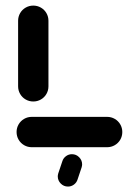

<svg xmlns="http://www.w3.org/2000/svg" viewBox="-20 -539 499 703"><path d="M427.8 -55.6Q427.8 -40.4 420.4 -27.6Q413 -14.8 400.2 -7.4Q387.4 0 372.2 0H96.3Q81.1 0 68.3 -7.4Q55.6 -14.8 48.1 -27.6Q40.7 -40.4 40.7 -55.6Q40.7 -70.7 48.1 -83.5Q55.6 -96.3 68.3 -103.7Q81.1 -111.1 96.3 -111.1H372.2Q387.4 -111.1 400.2 -103.7Q413 -96.3 420.4 -83.5Q427.8 -70.7 427.8 -55.6ZM101.9 -167.4Q86.7 -167.4 73.9 -174.8Q61.1 -182.2 53.7 -195Q46.3 -207.8 46.3 -223V-463Q46.3 -478.1 53.7 -490.9Q61.1 -503.7 73.9 -511.1Q86.7 -518.5 101.9 -518.5Q117 -518.5 129.8 -511.1Q142.6 -503.7 150 -490.9Q157.4 -478.1 157.4 -463V-223Q157.4 -207.8 150 -195Q142.6 -182.2 129.8 -174.8Q117 -167.4 101.9 -167.4ZM191.5 106.7Q191.5 102.2 193.3 95.9L208.1 51.9Q211.5 40.4 221.3 33Q231.1 25.6 243.3 25.6Q258.9 25.6 269.8 36.7Q280.7 47.8 280.7 63Q280.7 67.4 278.9 73.7L264.1 117.8Q260.7 129.3 250.9 136.7Q241.1 144.1 228.9 144.1Q213.3 144.1 202.4 133Q191.5 121.9 191.5 106.7Z"/></svg>

Font: 26F Galaxy Sans Black
Style: Regular
Weight: 900
Designer: C₂₉H₂₅N₃O₅
Version: Version 1.100